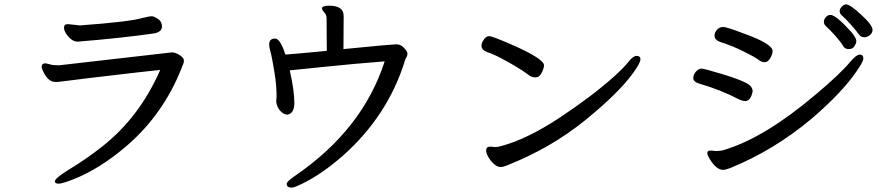

<svg xmlns="http://www.w3.org/2000/svg" viewBox="-20 -789 4040 876"><path d="M249 49Q230 49 230 39Q230 25 289 -12Q371 -61 447 -121Q617 -255 711 -470Q666 -466 388 -433Q264 -418 255.5 -416.5Q247 -415 233 -415Q201 -415 179 -459Q170 -476 170 -485Q170 -498 184 -500Q194 -500 207.5 -495.5Q221 -491 249 -491L764 -550Q781 -550 800 -537.5Q819 -525 819 -513Q819 -502 815 -494.5Q811 -487 808 -477Q726 -270 562 -127Q435 -17 310 31Q262 49 249 49ZM335 -599Q306 -599 282 -635Q272 -650 272 -663Q272 -679 290 -679L345 -673Q574 -690 630 -707Q662 -715 672 -715Q682 -715 700.5 -703Q719 -691 719 -668Q719 -642 679 -636Q532 -615 335 -599Z M1311 67Q1288 67 1288 50Q1288 39 1325 14Q1635 -198 1735 -509Q1603 -499 1454 -483.5Q1305 -468 1302 -468Q1323 -376 1323 -320Q1323 -272 1292 -266Q1274 -266 1258.5 -283.5Q1243 -301 1240 -326L1242 -348Q1242 -401 1231.5 -463Q1221 -525 1218 -537Q1208 -573 1208 -586Q1208 -613 1235 -613Q1259 -613 1282 -540Q1339 -544 1471 -557L1470 -705Q1470 -722 1459.5 -732.5Q1449 -743 1449 -753Q1453 -763 1482 -763Q1548 -763 1548 -716L1547 -565Q1771 -587 1788 -587Q1808 -587 1823.5 -570.5Q1839 -554 1839 -545Q1839 -535 1834.5 -528Q1830 -521 1828 -514Q1751 -263 1546 -80Q1448 6 1359 49Q1323 67 1311 67Z M2264 -27Q2249 -27 2233.5 -41Q2218 -55 2208 -72.5Q2198 -90 2198 -103Q2198 -120 2217 -120L2239 -118Q2252 -118 2268 -123Q2387 -155 2535.5 -253.5Q2684 -352 2784 -442Q2827 -481 2848 -507.5Q2869 -534 2884 -534Q2902 -534 2902 -519Q2902 -503 2873 -462Q2807 -368 2650.5 -241Q2494 -114 2297 -36Q2277 -27 2264 -27ZM2423 -436Q2407 -436 2394 -445Q2370 -465 2304.5 -502.5Q2239 -540 2201 -552Q2177 -562 2177 -579Q2177 -594 2183 -601Q2195 -624 2212 -624Q2226 -624 2313 -586Q2462 -521 2462 -491Q2462 -478 2451.5 -457Q2441 -436 2423 -436Z M3380 -328Q3369 -328 3355 -334Q3269 -379 3172 -407Q3143 -415 3143 -433Q3143 -448 3155 -462Q3167 -476 3181 -476Q3192 -476 3275 -451Q3358 -426 3393 -406Q3414 -392 3414 -372Q3405 -328 3380 -328ZM3279 -14Q3249 -14 3219 -62Q3207 -82 3207 -90Q3207 -102 3220 -102Q3232 -102 3244 -100Q3272 -100 3287 -106Q3471 -162 3703 -359Q3813 -451 3861 -509Q3888 -540 3902 -540Q3919 -540 3919 -522Q3919 -508 3889 -465Q3822 -366 3680 -245Q3510 -103 3311 -22Q3290 -14 3279 -14ZM3265 -598Q3240 -607 3240 -627Q3240 -640 3251 -653Q3262 -666 3280 -666Q3295 -666 3374 -636Q3505 -589 3505 -556Q3505 -541 3494 -523Q3483 -505 3469 -505Q3455 -505 3439.5 -517Q3424 -529 3372.5 -554.5Q3321 -580 3265 -598ZM3853 -565Q3834 -565 3826.5 -579.5Q3819 -594 3793 -623.5Q3767 -653 3747 -671Q3739 -679 3739 -690Q3739 -701 3748 -711Q3757 -721 3769 -721Q3794 -721 3865 -642Q3887 -615 3887 -602Q3887 -592 3878.5 -578.5Q3870 -565 3853 -565ZM3924 -619Q3910 -619 3901 -629Q3887 -649 3861 -678Q3835 -707 3823 -716.5Q3811 -726 3811 -738Q3811 -749 3821 -759Q3831 -769 3841 -769Q3858 -769 3909.5 -721.5Q3961 -674 3961 -653Q3961 -639 3949 -629Q3937 -619 3924 -619Z"/></svg>

Font: LXGW WenKai Lite
Style: Bold
Weight: 700
Designer: LXGW / Fontworks Inc.
Foundry: LXGW / Fontworks Inc.
Version: Version 1.330;April 28, 2024